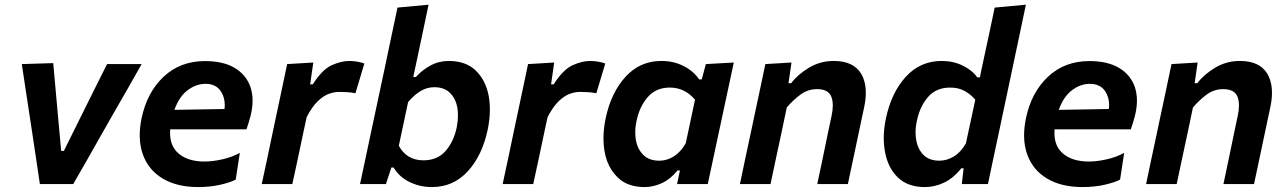

<svg xmlns="http://www.w3.org/2000/svg" viewBox="-20 -764 5338 797"><path d="M145.5 0Q138.5 -46.5 131.5 -94.5Q124 -142 117.5 -188L104 -277Q95.5 -331.5 87 -388.5Q78.5 -445 70.5 -498L201 -502Q211 -393.5 221 -278.5L234 -137.5H245L315.5 -279.5Q343.5 -336 370.8 -390.8Q398 -445.5 424.5 -498H568Q536.5 -443 505 -387Q473 -331 441 -275.5L390 -186Q364 -139.5 337.5 -93Q311 -46.5 284 0Z M802.5 12.5Q715 12.5 656 -22.5Q597 -57.5 573.5 -121.5Q560 -158 560 -202Q560 -235 567.5 -272Q590 -380.5 659.2 -445.5Q728.5 -510.5 831 -510.5Q907 -510.5 954.8 -481.8Q1002.5 -453 1020 -402Q1028.5 -376 1028.5 -346Q1028.5 -317.5 1020.5 -284.5Q1012.5 -253.5 1003 -227H686.5Q686 -219 686 -211.5Q686 -157.5 720.5 -127.5Q759.5 -93.5 829 -93.5Q862 -93.5 902.5 -102.5Q943 -111.5 975.5 -129.5L958.5 -18.5Q938.5 -7.5 896.2 2.5Q854 12.5 802.5 12.5ZM833 -416Q794.5 -416 759.2 -389.8Q724 -363.5 704 -308L912 -311.5Q913 -320 913 -328Q913 -360.5 896.5 -385.5Q876 -416 833 -416Z M1066.5 0Q1078 -54 1089 -104.5Q1099.5 -154.5 1112.5 -217L1123 -266.5Q1134 -318.5 1146.5 -377Q1159 -435.5 1172 -498L1280.5 -504.5L1267.5 -414H1278.5Q1317 -475 1356.5 -493Q1396 -511 1430 -511Q1446.5 -511 1463.2 -508Q1480 -505 1492.5 -500.5L1455.5 -377Q1436.5 -380.5 1420.5 -381.5Q1404.5 -382.5 1387 -382.5Q1368.5 -382.5 1346 -374.8Q1323.5 -367 1299.8 -344.5Q1276 -322 1253 -278L1238.5 -210.5Q1226.5 -153.5 1216 -104Q1205.5 -54.5 1193.5 0Z M1773 12.5Q1723 12.5 1680 -8.5Q1637 -29.5 1614 -68.5H1604.5L1582 0H1474.5Q1486 -54 1496.8 -104.5Q1507.5 -155 1520.5 -216.5L1579.5 -493Q1592.5 -555.5 1605 -614.5Q1617.5 -673 1630 -732.5L1759 -744.5Q1746.5 -685 1733.5 -623.2Q1720.5 -561.5 1706 -493.5L1695.5 -444.5H1706.5Q1732.5 -473.5 1767.2 -492.2Q1802 -511 1843 -511Q1913.5 -511 1954.8 -471.2Q1996 -431.5 2008.5 -366.5Q2013.5 -338.5 2013.5 -309Q2013.5 -269 2004.5 -226Q1982 -119 1922 -53.2Q1862 12.5 1773 12.5ZM1738 -98.5Q1796 -98.5 1830 -137.8Q1864 -177 1876 -236Q1881 -261.5 1881 -284.5Q1881 -301.5 1878.5 -317.5Q1871.5 -355 1847.8 -378.5Q1824 -402 1782.5 -402Q1752 -402 1725 -385.5Q1698 -369 1674 -340L1635.5 -159Q1668 -98.5 1738 -98.5Z M2066.5 0Q2078 -54 2089 -104.5Q2099.5 -154.5 2112.5 -217L2123 -266.5Q2134 -318.5 2146.5 -377Q2159 -435.5 2172 -498L2280.5 -504.5L2267.5 -414H2278.5Q2317 -475 2356.5 -493Q2396 -511 2430 -511Q2446.5 -511 2463.2 -508Q2480 -505 2492.5 -500.5L2455.5 -377Q2436.5 -380.5 2420.5 -381.5Q2404.5 -382.5 2387 -382.5Q2368.5 -382.5 2346 -374.8Q2323.5 -367 2299.8 -344.5Q2276 -322 2253 -278L2238.5 -210.5Q2226.5 -153.5 2216 -104Q2205.5 -54.5 2193.5 0Z M2655.5 12.5Q2585 12.5 2544 -27.5Q2485 -84 2485 -190.5Q2485 -229.5 2494 -272.5Q2516.5 -379.5 2576.5 -445.2Q2636.5 -511 2725.5 -511Q2776 -511 2817.5 -490Q2859 -469 2882 -434.5H2893L2910 -498L3026 -504.5L2918 0H2790.5L2802.5 -56.5H2792.5Q2763.5 -20.5 2728 -4Q2692.5 12.5 2655.5 12.5ZM2716 -97Q2727.5 -97 2737.5 -99Q2792.5 -110 2826.5 -169L2865 -350Q2822.5 -400.5 2760.5 -400.5Q2703 -400.5 2668.8 -361Q2634.5 -321.5 2622.5 -262.5Q2617 -238 2617 -215Q2617 -153 2651 -120.5Q2675 -97 2716 -97Z M3051.5 0Q3063 -53.5 3073.5 -105Q3084.5 -155.5 3097.5 -217L3108 -267Q3119 -318.5 3131.5 -377Q3144 -435.5 3157 -498L3265.5 -504.5L3253 -418.5H3264Q3291.5 -455 3338.2 -483Q3385 -511 3441 -511Q3522 -511 3554 -459Q3574 -426 3574 -379Q3574 -351 3567 -318Q3562.5 -297 3557 -271.5Q3551.5 -246 3545.5 -217Q3532.5 -155.5 3521.8 -104.8Q3511 -54 3499.5 0H3372.5Q3384 -54.5 3394.5 -104Q3404.5 -153.5 3416.5 -210.5L3432 -283.5Q3437 -307 3437 -326Q3437 -348.5 3430 -364.5Q3417 -394 3371.5 -394Q3334 -394 3304 -372.2Q3274 -350.5 3246 -318L3223.5 -211Q3211 -153.5 3200.5 -103.8Q3190 -54 3178.5 0Z M3819 12.5Q3748.5 12.5 3707.2 -27.2Q3666 -67 3654 -132Q3648.5 -160.5 3648.5 -191Q3648.5 -230 3657.5 -272.5Q3680 -379.5 3740 -445.2Q3800 -511 3889 -511Q3936.5 -511 3975.8 -492Q4015 -473 4036.5 -443H4047.5L4058 -493.5Q4071 -554.5 4084 -614Q4096.5 -673.5 4109 -732.5L4238.5 -744.5Q4226 -685.5 4213 -623.5Q4199.5 -561 4185.5 -493.5L4127 -217Q4113.5 -154.5 4103 -104.5Q4092.5 -54 4081 0H3972.5L3980 -65.5H3970.5Q3938 -24.5 3899 -6Q3860 12.5 3819 12.5ZM3879.5 -97Q3910.5 -97 3939.5 -114.5Q3968.5 -132 3989.5 -169L4028.5 -350Q4009.5 -372.5 3984 -386.5Q3958.5 -400.5 3924 -400.5Q3866 -400.5 3832 -361Q3798 -321.5 3786 -262.5Q3780.5 -237.5 3780.5 -214.5Q3780.5 -197.5 3783.5 -181.5Q3790.5 -143.5 3814.2 -120.2Q3838 -97 3879.5 -97Z M4473.5 12.5Q4386 12.5 4327 -22.5Q4268 -57.5 4244.5 -121.5Q4231 -158 4231 -202Q4231 -235 4238.5 -272Q4261 -380.5 4330.2 -445.5Q4399.5 -510.5 4502 -510.5Q4578 -510.5 4625.8 -481.8Q4673.5 -453 4691 -402Q4699.5 -376 4699.5 -346Q4699.5 -317.5 4691.5 -284.5Q4683.5 -253.5 4674 -227H4357.5Q4357 -219 4357 -211.5Q4357 -157.5 4391.5 -127.5Q4430.5 -93.5 4500 -93.5Q4533 -93.5 4573.5 -102.5Q4614 -111.5 4646.5 -129.5L4629.5 -18.5Q4609.5 -7.5 4567.2 2.5Q4525 12.5 4473.5 12.5ZM4504 -416Q4465.5 -416 4430.2 -389.8Q4395 -363.5 4375 -308L4583 -311.5Q4584 -320 4584 -328Q4584 -360.5 4567.5 -385.5Q4547 -416 4504 -416Z M4737.5 0Q4749 -53.5 4759.5 -105Q4770.5 -155.5 4783.5 -217L4794 -267Q4805 -318.5 4817.5 -377Q4830 -435.5 4843 -498L4951.5 -504.5L4939 -418.5H4950Q4977.5 -455 5024.2 -483Q5071 -511 5127 -511Q5208 -511 5240 -459Q5260 -426 5260 -379Q5260 -351 5253 -318Q5248.5 -297 5243 -271.5Q5237.5 -246 5231.5 -217Q5218.5 -155.5 5207.8 -104.8Q5197 -54 5185.5 0H5058.5Q5070 -54.5 5080.5 -104Q5090.5 -153.5 5102.5 -210.5L5118 -283.5Q5123 -307 5123 -326Q5123 -348.5 5116 -364.5Q5103 -394 5057.5 -394Q5020 -394 4990 -372.2Q4960 -350.5 4932 -318L4909.5 -211Q4897 -153.5 4886.5 -103.8Q4876 -54 4864.5 0Z"/></svg>

Font: Heraclito SemiBold
Style: Italic
Weight: 600
Italic angle: -12°
Designer: Kostas Bartsokas (font) & Cristiano Sobral (main changes)
Foundry: Kostas Bartsokas (font) & Cristiano Sobral (main changes)
Version: Version 1.00;July 8, 2020;FontCreator 13.0.0.2655 64-bit